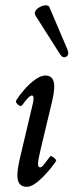

<svg xmlns="http://www.w3.org/2000/svg" viewBox="-20 -707 283 740"><path d="M83 13Q47 13 47 -31Q47 -54 56 -94L104 -297Q115 -339 103 -339Q92 -339 65 -301Q59 -295 49 -304Q39 -313 42 -319Q54 -339 73.5 -361.5Q93 -384 115 -400Q137 -416 155 -416Q189 -416 189 -374Q189 -351 180 -313L136 -129Q127 -91 126.5 -76.5Q126 -62 135 -62Q141 -62 149.5 -73Q158 -84 173 -104Q175 -107 181.5 -103.5Q188 -100 193 -94.5Q198 -89 196 -86Q182 -65 161.5 -42Q141 -19 120.5 -3Q100 13 83 13ZM240 -516Q248 -496 235.5 -488.5Q223 -481 212 -497L118 -645Q111 -655 116.5 -664.5Q122 -674 133.5 -680Q145 -686 156.5 -686.5Q168 -687 171 -678Z"/></svg>

Font: Junicode Two Beta Condensed Medium
Style: Italic
Weight: 500
Width: 3
Italic angle: -9°
Version: Version 1.053; ttfautohint (v1.8.4)